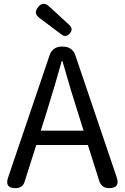

<svg xmlns="http://www.w3.org/2000/svg" viewBox="-20 -975 646 995"><path d="M234.4 -941.4Q279.3 -901.4 338.9 -845.7Q362.3 -824.2 340.8 -800.8Q321.3 -778.3 297.9 -796.9L184.6 -881.8Q151.4 -906.2 177.7 -938.5Q204.1 -970.7 234.4 -941.4ZM191.4 -297.9H413.1L377.9 -410.2Q354.5 -480.5 303.7 -658.2H299.8Q265.6 -535.2 226.6 -410.2ZM435.5 -223.6H168L108.4 -36.1Q98.6 0 59.6 0Q3.9 0 21.5 -53.7L237.3 -689.5Q244.1 -710 260.3 -721.7Q276.4 -733.4 297.9 -733.4H308.6Q330.1 -733.4 346.7 -721.7Q363.3 -710 370.1 -689.5L585 -55.7Q603.5 0 544.9 0Q505.9 0 494.1 -38.1Z"/></svg>

Font: GenSenMaruGothic TW TTF Regular
Style: Regular
Weight: 400
Version: Version 1.301